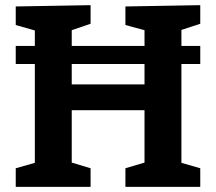

<svg xmlns="http://www.w3.org/2000/svg" viewBox="-20 -724 837 744"><path d="M756 -704V-632L683 -608V-546H756V-476H683V-93L756 -72V0H466V-72L540 -94V-297H258V-94L331 -72V0H41V-72L115 -93V-476H41V-546H115V-606L41 -627V-699L331 -704V-632L258 -607V-546H540V-607L466 -627V-699ZM258 -397H540V-476H258Z"/></svg>

Font: Bitter Pro
Style: Bold
Weight: 700
Designer: Sol Matas, and Bitter project Authors
Foundry: Sol Matas
Version: Version 1.010